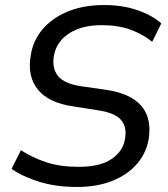

<svg xmlns="http://www.w3.org/2000/svg" viewBox="-20 -734 668 763"><path d="M286 9Q203 9 136.5 -11.5Q70 -32 26 -63L63 -137Q110 -107 164.5 -89Q219 -71 292 -71Q378 -71 424 -102.5Q470 -134 477 -184Q485 -230 460.5 -258Q436 -286 368 -296L272 -311Q174 -325 131 -377.5Q88 -430 102 -513Q111 -573 149.5 -618Q188 -663 250 -688.5Q312 -714 394 -714Q466 -714 525 -694Q584 -674 621 -641L585 -568Q546 -599 497.5 -616.5Q449 -634 384 -634Q304 -634 253.5 -600.5Q203 -567 194 -511Q186 -462 211 -431.5Q236 -401 304 -391L402 -377Q596 -348 571 -182Q562 -127 525 -83.5Q488 -40 427 -15.5Q366 9 286 9Z"/></svg>

Font: Mulish Medium
Style: Italic
Weight: 500
Italic angle: -9°
Designer: Vernon Adams
Foundry: Vernon Adams
Version: Version 3.603; ttfautohint (v1.8.3)